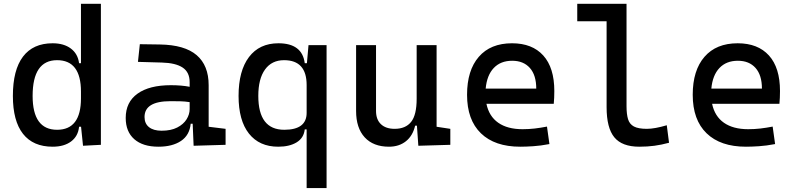

<svg xmlns="http://www.w3.org/2000/svg" viewBox="-20 -752 4142 997"><path d="M253.4 9.8Q151.9 9.8 99.4 -57.1Q46.9 -124 46.9 -253.9Q46.9 -388.7 99.4 -458Q151.9 -527.3 253.4 -527.3Q311.5 -527.3 347.9 -500Q384.3 -472.7 390.6 -423.8H400.4V-732.4H503.9V0L411.1 4.9L400.9 -93.8H390.6Q385.7 -44.9 349.4 -17.6Q313 9.8 253.4 9.8ZM400.4 -241.2V-276.4Q400.4 -439.5 276.4 -439.5Q149.4 -439.5 149.4 -253.9Q149.4 -78.1 276.4 -78.1Q400.4 -78.1 400.4 -241.2Z M985.4 4.9 980.5 -109.4H970.2Q964.4 -49.8 919.7 -20Q875 9.8 802.7 9.8Q721.7 9.8 677.2 -29.3Q632.8 -68.4 632.8 -139.6Q632.8 -221.7 694.1 -265.6Q755.4 -309.6 867.2 -309.6Q922.9 -309.6 964.8 -301.3V-325.2Q964.8 -377 928.5 -401.1Q892.1 -425.3 820.3 -427.2L696.3 -430.7L706.1 -522.5L810.5 -521Q939 -519 1001.2 -465.6Q1063.5 -412.1 1063.5 -309.6V-93.8L1151.4 -83V0ZM964.8 -221.7Q939.9 -225.6 915.3 -226.1Q890.6 -226.6 865.2 -226.6Q730.5 -226.6 730.5 -144.5Q730.5 -110.4 753.7 -91.8Q776.9 -73.2 819.3 -73.2Q867.7 -73.2 900.1 -89.8Q932.6 -106.4 948.7 -132.3Q964.8 -158.2 964.8 -185.5Z M1424.8 9.8Q1326.7 9.8 1272.7 -58.3Q1218.8 -126.5 1218.8 -253.9Q1218.8 -384.3 1272.9 -455.8Q1327.1 -527.3 1425.8 -527.3Q1549.3 -527.3 1562.5 -423.8H1573.7L1582 -517.6H1675.8V224.6H1572.3V-80.1H1562.5Q1557.6 -35.6 1520.5 -12.9Q1483.4 9.8 1424.8 9.8ZM1572.3 -310.5Q1572.3 -439.5 1455.1 -439.5Q1391.1 -439.5 1356.2 -391.1Q1321.3 -342.8 1321.3 -253.9Q1321.3 -78.1 1456.1 -78.1Q1572.3 -78.1 1572.3 -166Z M2000 9.8Q1918.5 9.8 1873.8 -38.8Q1829.1 -87.4 1829.1 -175.8V-517.6H1932.6V-175.8Q1932.6 -131.3 1958 -107.2Q1983.4 -83 2029.3 -83Q2085.9 -83 2114.7 -118.9Q2143.6 -154.8 2143.6 -239.3V-517.6H2247.1V-93.8L2318.4 -83V0L2152.3 4.9L2145 -99.6H2135.7Q2123.5 -46.9 2087.9 -18.6Q2052.2 9.8 2000 9.8Z M2681.6 9.8Q2549.3 9.8 2477.3 -59.8Q2405.3 -129.4 2405.3 -259.8Q2405.3 -386.7 2466.3 -457Q2527.3 -527.3 2638.7 -527.3Q2743.7 -527.3 2801 -463.9Q2858.4 -400.4 2858.4 -279.3Q2858.4 -243.7 2855.5 -212.9H2505.9Q2519.5 -147.9 2567.4 -114.5Q2615.2 -81.1 2693.4 -81.1Q2725.6 -81.1 2756.8 -84.7Q2788.1 -88.4 2820.3 -94.7L2833 -3.9Q2787.1 4.9 2749 7.3Q2710.9 9.8 2681.6 9.8ZM2502 -292H2764.6Q2764.6 -361.8 2731.4 -399.2Q2698.2 -436.5 2639.6 -436.5Q2579.6 -436.5 2543.9 -398.9Q2508.3 -361.3 2502 -292Z M3299.8 9.8Q3210 9.8 3169.9 -39.1Q3129.9 -87.9 3129.9 -195.3V-641.6H2977.5V-732.4H3233.4V-200.2Q3233.4 -159.2 3241.2 -133.3Q3249 -107.4 3271.7 -95.2Q3294.4 -83 3338.9 -83Q3379.4 -83 3442.4 -101.6L3454.1 -10.7Q3414.6 0 3378.2 4.9Q3341.8 9.8 3299.8 9.8Z M3853.5 9.8Q3721.2 9.8 3649.2 -59.8Q3577.1 -129.4 3577.1 -259.8Q3577.1 -386.7 3638.2 -457Q3699.2 -527.3 3810.5 -527.3Q3915.5 -527.3 3972.9 -463.9Q4030.3 -400.4 4030.3 -279.3Q4030.3 -243.7 4027.3 -212.9H3677.7Q3691.4 -147.9 3739.3 -114.5Q3787.1 -81.1 3865.2 -81.1Q3897.5 -81.1 3928.7 -84.7Q3960 -88.4 3992.2 -94.7L4004.9 -3.9Q3959 4.9 3920.9 7.3Q3882.8 9.8 3853.5 9.8ZM3673.8 -292H3936.5Q3936.5 -361.8 3903.3 -399.2Q3870.1 -436.5 3811.5 -436.5Q3751.5 -436.5 3715.8 -398.9Q3680.2 -361.3 3673.8 -292Z"/></svg>

Font: CaskaydiaMono NF
Style: Regular
Weight: 400
Designer: Aaron Bell
Foundry: Saja Typeworks
Version: Version 2111.001; ttfautohint (v1.8.4);Nerd Fonts 3.1.1